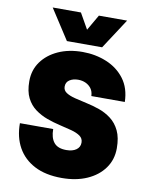

<svg xmlns="http://www.w3.org/2000/svg" viewBox="-100 -1000 850 1085"><g transform="rotate(10 325.0 -458.0)"><path d="M330 12Q237 12 173.5 -21Q110 -54 77 -113Q44 -172 44 -252H235Q235 -202 257 -175Q279 -148 328 -148Q364 -148 385 -163Q406 -178 406 -204Q406 -228 387 -241.5Q368 -255 336.5 -263.5Q305 -272 267.5 -280.5Q230 -289 193 -302.5Q156 -316 124.5 -339Q93 -362 74 -399.5Q55 -437 55 -495Q55 -559 89.5 -607Q124 -655 184.5 -682.5Q245 -710 324 -710Q398 -710 462 -683.5Q526 -657 565.5 -604.5Q605 -552 607 -473H415Q414 -499 401.5 -516Q389 -533 369.5 -542Q350 -551 326 -551Q297 -551 277 -538Q257 -525 257 -500Q257 -478 276 -465.5Q295 -453 326.5 -445Q358 -437 395.5 -429Q433 -421 470 -408Q507 -395 538.5 -371Q570 -347 589 -307.5Q608 -268 608 -207Q608 -142 572.5 -92.5Q537 -43 474.5 -15.5Q412 12 330 12ZM113 -928H275L326 -838L378 -928H540L427 -755H225Z"/></g></svg>

Font: Azeret Mono ExtraBold
Style: Regular
Weight: 800
Designer: Martin Vácha
Foundry: Displaay
Version: Version 1.002